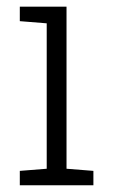

<svg xmlns="http://www.w3.org/2000/svg" viewBox="-20 -548 347 568"><path d="M38.6 0V-42.5L118.2 -48.8V-479L38.6 -485.4V-528.3H176.8V-48.8L256.3 -42.5V0Z"/></svg>

Font: Roboto Slab LO Light
Style: Regular
Weight: 300
Designer: Google
Version: Version 2.000